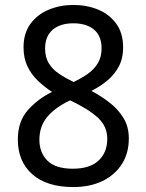

<svg xmlns="http://www.w3.org/2000/svg" viewBox="-20 -745 591 775"><path d="M276 10Q169 10 110.5 -41.5Q52 -93 52 -182Q52 -255 92.5 -300.5Q133 -346 190 -374Q158 -395 132 -420Q106 -445 90.5 -478Q75 -511 75 -554Q75 -611 103 -649Q131 -687 177 -706Q223 -725 276 -725Q331 -725 376.5 -706Q422 -687 449.5 -649Q477 -611 477 -553Q477 -510 460 -477.5Q443 -445 414.5 -421Q386 -397 349 -378Q387 -358 421.5 -331.5Q456 -305 478 -269.5Q500 -234 500 -186Q500 -126 471.5 -82Q443 -38 393 -14Q343 10 276 10ZM274 -64Q343 -64 378 -97Q413 -130 413 -185Q413 -235 375 -270Q337 -305 263 -340Q202 -311 170.5 -273Q139 -235 139 -181Q139 -129 171.5 -96.5Q204 -64 274 -64ZM277 -414Q309 -429 334.5 -447Q360 -465 375 -490Q390 -515 390 -550Q390 -600 359.5 -625.5Q329 -651 275 -651Q241 -651 215.5 -639.5Q190 -628 176 -605.5Q162 -583 162 -550Q162 -514 177 -489.5Q192 -465 218 -447.5Q244 -430 277 -414Z"/></svg>

Font: hexlhindi05
Style: Book
Weight: 400
Designer: Jelle Bosma - Monotype Design Team
Foundry: Monotype Imaging Inc.
Version: Version 2.003